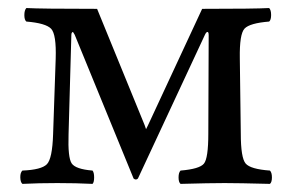

<svg xmlns="http://www.w3.org/2000/svg" viewBox="-20 -451 720 473"><path d="M117.2 -306.2Q119.1 -366.2 106 -380.1Q92.8 -394 44.9 -397.9Q40 -401.9 40 -413.8Q40 -425.8 44.9 -431.2Q80.1 -429.2 219.2 -429.2L336.4 -142.6L339.8 -132.8L344.7 -142.6L478 -429.2Q607.9 -429.2 643.1 -431.2Q647.9 -426.3 647.9 -414.1Q647.9 -401.9 643.1 -397.9Q595.2 -394 582.5 -380.6Q569.8 -367.2 570.8 -307.1L573.2 -122.1Q573.2 -62 585.2 -48.1Q597.2 -34.2 645 -30.8Q649.9 -25.9 649.9 -13.9Q649.9 -2 645 2Q566.9 0 533.2 0Q497.1 0 424.8 2Q419.9 -2 419.9 -13.9Q419.9 -25.9 424.8 -30.8Q471.7 -34.7 482.4 -47.9Q493.2 -61 493.2 -122.1L494.1 -363.8Q494.1 -372.6 491 -372.3Q487.8 -372.1 484.4 -364.3L319.8 -11.2Q314.9 -6.3 309.1 -11.2L164.1 -365.2Q162.1 -369.1 160.6 -371.1Q159.2 -373 157.5 -371.1Q155.8 -369.1 155.8 -365.2L148.9 -120.1Q147 -63 156.5 -48.6Q166 -34.2 208 -30.8Q211.9 -25.9 211.9 -13.9Q211.9 -2 208 2Q168 0 121.1 0Q75.2 0 35.2 2Q30.3 -2 30 -13.9Q29.8 -25.9 35.2 -30.8Q82 -32.7 95.5 -46.4Q108.9 -60.1 110.8 -120.1Z"/></svg>

Font: Linux Libertine
Style: Regular
Weight: 400
Designer: Philipp H. Poll
Foundry: Philipp H. Poll
Version: Version 5.3.0 ; ttfautohint (v0.9)